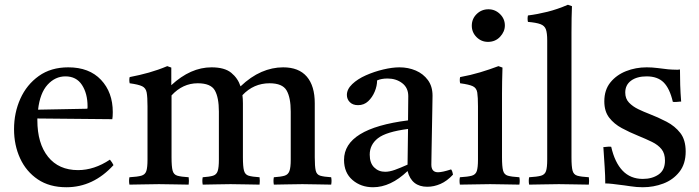

<svg xmlns="http://www.w3.org/2000/svg" viewBox="-20 -775 2940 807"><path d="M259 12Q188 12 139 -21Q90 -54 64.5 -109.5Q39 -165 39 -232Q39 -301 65.5 -360Q92 -419 143 -455.5Q194 -492 267 -492Q355 -492 404.5 -439.5Q454 -387 454 -304Q454 -294 453.5 -286.5Q453 -279 452 -274L137 -277Q137 -273 137 -270Q137 -172 182 -116Q227 -60 308 -60Q376 -60 442 -104Q452 -92 457 -81Q372 12 259 12ZM140 -314 347 -318Q348 -320 348 -323.5Q348 -327 348 -328Q348 -382 324.5 -418Q301 -454 255 -454Q212 -454 180 -419Q148 -384 140 -314Z M1131 1Q1128 -15 1131 -30Q1161 -32 1176 -36.5Q1191 -41 1196.5 -56Q1202 -71 1202 -104V-306Q1202 -365 1184.5 -395Q1167 -425 1113 -425Q1046 -425 999 -375Q1001 -359 1001 -341V-114Q1001 -75 1005.5 -58Q1010 -41 1025 -36.5Q1040 -32 1071 -30Q1073 -15 1071 1Q1043 1 1015 0Q987 -1 949 -1Q912 -1 884.5 0Q857 1 832 1Q829 -15 832 -30Q861 -32 875.5 -36.5Q890 -41 895 -56Q900 -71 900 -104V-306Q900 -365 883 -395Q866 -425 811 -425Q748 -425 701 -374V-114Q701 -75 705.5 -58Q710 -41 725.5 -36.5Q741 -32 773 -30Q775 -15 773 1Q745 1 715.5 0Q686 -1 648 -1Q612 -1 583 0Q554 1 524 1Q521 -15 524 -30Q558 -32 574 -36.5Q590 -41 595 -56Q600 -71 600 -104V-328Q600 -367 596.5 -386Q593 -405 577.5 -412.5Q562 -420 525 -425Q522 -439 525 -451Q567 -459 606 -470Q645 -481 683 -497L700 -491V-417Q781 -492 869 -492Q924 -492 952 -469Q980 -446 991 -412Q1034 -453 1079 -472.5Q1124 -492 1170 -492Q1236 -492 1269.5 -453Q1303 -414 1303 -341V-114Q1303 -75 1307 -58Q1311 -41 1326 -36.5Q1341 -32 1372 -30Q1375 -15 1372 1Q1344 1 1316 0Q1288 -1 1251 -1Q1213 -1 1184.5 0Q1156 1 1131 1Z M1776 10Q1710 10 1693 -56Q1622 12 1548 12Q1497 12 1461.5 -18.5Q1426 -49 1426 -103Q1426 -235 1695 -269Q1695 -293 1695.5 -318Q1696 -343 1696 -371Q1696 -406 1670.5 -425.5Q1645 -445 1609 -445Q1583 -445 1565 -437Q1565 -414 1555 -390Q1545 -366 1527.5 -349.5Q1510 -333 1485 -333Q1463 -333 1450.5 -345.5Q1438 -358 1438 -376Q1438 -400 1460.5 -421.5Q1483 -443 1518 -458.5Q1553 -474 1591 -483Q1629 -492 1659 -492Q1696 -492 1727.5 -478.5Q1759 -465 1778.5 -438.5Q1798 -412 1798 -373Q1798 -349 1797 -310.5Q1796 -272 1795.5 -228.5Q1795 -185 1794 -146Q1793 -107 1793 -83Q1793 -51 1821 -51Q1839 -51 1876 -63Q1880 -58 1881.5 -52Q1883 -46 1884 -41Q1859 -14 1831.5 -2Q1804 10 1776 10ZM1693 -83 1695 -233Q1603 -221 1568.5 -194Q1534 -167 1534 -125Q1534 -90 1552.5 -71.5Q1571 -53 1599 -53Q1617 -53 1639.5 -61Q1662 -69 1693 -83Z M2163 1Q2135 1 2105 0Q2075 -1 2040 -1Q2008 -1 1975.5 0Q1943 1 1913 1Q1910 -15 1913 -30Q1947 -32 1963 -36.5Q1979 -41 1984 -56Q1989 -71 1989 -104V-328Q1989 -367 1986 -386Q1983 -405 1967.5 -412.5Q1952 -420 1914 -425Q1911 -439 1914 -451Q1958 -459 1998 -471Q2038 -483 2075 -497L2092 -491Q2091 -460 2090.5 -433Q2090 -406 2090 -382V-114Q2090 -75 2094.5 -58Q2099 -41 2114.5 -36.5Q2130 -32 2163 -30Q2166 -15 2163 1ZM1963 -667Q1963 -696 1983.5 -716Q2004 -736 2033 -736Q2061 -736 2081.5 -716Q2102 -696 2102 -668Q2102 -642 2082 -620.5Q2062 -599 2031 -599Q2003 -599 1983 -619Q1963 -639 1963 -667Z M2455 1Q2426 1 2396 0Q2366 -1 2329 -1Q2292 -1 2263 0Q2234 1 2204 1Q2201 -15 2204 -30Q2238 -32 2254 -36.5Q2270 -41 2275 -56Q2280 -71 2280 -104V-605Q2280 -636 2274.5 -651.5Q2269 -667 2251.5 -673.5Q2234 -680 2199 -683Q2196 -696 2199 -710Q2239 -715 2281 -725.5Q2323 -736 2367 -755L2384 -749Q2383 -727 2382.5 -699Q2382 -671 2382 -638V-114Q2382 -75 2386.5 -58Q2391 -41 2406.5 -36.5Q2422 -32 2455 -30Q2457 -15 2455 1Z M2549 -158Q2564 -92 2597 -57.5Q2630 -23 2682 -23Q2721 -23 2748 -41.5Q2775 -60 2775 -100Q2775 -130 2760.5 -148Q2746 -166 2720.5 -178.5Q2695 -191 2663 -204Q2626 -219 2593.5 -236.5Q2561 -254 2540.5 -280.5Q2520 -307 2520 -349Q2520 -397 2545.5 -428.5Q2571 -460 2611.5 -476Q2652 -492 2698 -492Q2721 -492 2744 -489Q2767 -486 2769 -486Q2789 -483 2806 -482.5Q2823 -482 2824 -482Q2825 -482 2828.5 -482Q2832 -482 2838 -483Q2838 -451 2839 -418Q2840 -385 2843 -348Q2842 -348 2839 -348Q2830 -347 2822.5 -346.5Q2815 -346 2808 -347Q2795 -403 2769.5 -428.5Q2744 -454 2698 -454Q2657 -454 2632.5 -436Q2608 -418 2608 -386Q2608 -360 2624 -343.5Q2640 -327 2663 -316Q2686 -305 2707 -297Q2746 -282 2781.5 -263.5Q2817 -245 2839.5 -216Q2862 -187 2862 -138Q2862 -86 2835.5 -52.5Q2809 -19 2768 -3.5Q2727 12 2682 12Q2656 12 2630.5 8Q2605 4 2603 4Q2601 4 2586.5 2Q2572 0 2554.5 -2Q2537 -4 2524 -4Q2524 -35 2521.5 -73Q2519 -111 2516 -157Q2518 -157 2521 -157Q2530 -158 2536.5 -158.5Q2543 -159 2549 -158Z"/></svg>

Font: Tiro Kannada
Style: Regular
Weight: 400
Designer: Kannada: John Hudson & Fiona Ross. Latin: John Hudson.
Foundry: Tiro Typeworks Ltd.
Version: Version 1.52